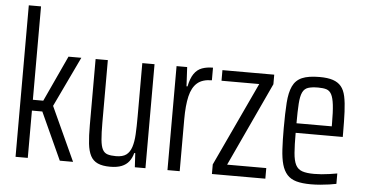

<svg xmlns="http://www.w3.org/2000/svg" viewBox="-51 -836 1781 938"><g transform="rotate(5 839.5 -367.5)"><path d="M54 0V-743H114V-285H165L269 -510H332L215 -264L336 0H271L165 -232H114V0Z M518 8Q481 8 457.5 -2.5Q434 -13 422 -36Q410 -59 406 -95.5Q402 -132 402 -185V-510H462V-204Q462 -152 465 -120Q468 -88 476.5 -72Q485 -56 501 -51Q517 -46 542 -46Q575 -46 592.5 -59Q610 -72 618.5 -98Q627 -124 629 -161.5Q631 -199 631 -248V-510H691V0H639L635 -69H630Q624 -45 610.5 -27.5Q597 -10 574.5 -1Q552 8 518 8Z M799 0V-510H851L856 -416H861Q869 -456 884.5 -478.5Q900 -501 923.5 -509.5Q947 -518 977 -518V-456Q931 -456 905.5 -434Q880 -412 869.5 -367.5Q859 -323 859 -254V0Z M1017 0V-47L1209 -458H1024V-510H1278V-463L1087 -52H1279V0Z M1503 8Q1460 8 1431.5 0Q1403 -8 1386 -27Q1369 -46 1360.5 -76Q1352 -106 1349.5 -150Q1347 -194 1347 -254Q1347 -328 1350.5 -378.5Q1354 -429 1368.5 -460Q1383 -491 1414 -504.5Q1445 -518 1500 -518Q1540 -518 1565.5 -509.5Q1591 -501 1606 -483Q1621 -465 1627.5 -434.5Q1634 -404 1636 -359.5Q1638 -315 1638 -256V-236H1407Q1407 -176 1410 -138Q1413 -100 1423.5 -79.5Q1434 -59 1455.5 -51.5Q1477 -44 1514 -44Q1531 -44 1550.5 -45.5Q1570 -47 1590 -50Q1610 -53 1627 -56V-5Q1613 -2 1592.5 1Q1572 4 1548.5 6Q1525 8 1503 8ZM1580 -262V-296Q1580 -354 1576 -388Q1572 -422 1563 -439Q1554 -456 1538.5 -461Q1523 -466 1498 -466Q1467 -466 1448.5 -460Q1430 -454 1421 -435Q1412 -416 1409.5 -379.5Q1407 -343 1407 -283H1599Z"/></g></svg>

Font: Saira ExtraCondensed
Style: Regular
Weight: 400
Width: 2
Designer: Hector Gatti with collaboration of the Omnibus-Type team
Foundry: Omnibus-Type
Version: Version 1.101